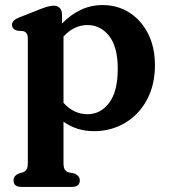

<svg xmlns="http://www.w3.org/2000/svg" viewBox="-20 -506 668 759"><path d="M225 -449.5V-413Q259 -448 299.2 -467Q339.5 -486 385.5 -486Q445.5 -486 492.2 -455.8Q539 -425.5 565.8 -372Q592.5 -318.5 592.5 -249Q592.5 -169.5 560.5 -110.8Q528.5 -52 473.8 -19.8Q419 12.5 351.5 12.5Q283 12.5 231 -25V137.5Q231 155.5 236 163.8Q241 172 250 175L274.5 180Q295.5 189 295.5 207Q295.5 233 263.5 233H65Q33.5 233 33.5 207Q33.5 189.5 54 180L71 175Q80.5 171.5 85.2 163.5Q90 155.5 90 137.5V-352Q90 -367.5 85.2 -374Q80.5 -380.5 71.5 -383L47 -385Q27.5 -391 27.5 -408Q27.5 -425.5 54.5 -436.5L137 -469Q172.5 -483.5 192 -483.5Q208 -483.5 216.5 -474.2Q225 -465 225 -449.5ZM326 -407Q272.5 -407 231 -361.5V-99.5Q271.5 -54.5 326 -54.5Q377.5 -54.5 411.5 -99.5Q445.5 -144.5 445.5 -234Q445.5 -320.5 411.5 -363.8Q377.5 -407 326 -407Z"/></svg>

Font: Fraunces 9pt S050 SemiBold
Style: Regular
Weight: 600
Version: Version 1.000; ttfautohint (v1.8.3)